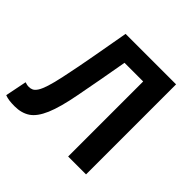

<svg xmlns="http://www.w3.org/2000/svg" viewBox="-194 -922 1117 1117"><g transform="rotate(45 364.5 -363.5)"><path d="M72.5 13.8Q46.6 13.8 27.6 11.4Q8.7 9 -8.2 2.4L18.4 -130.5Q26.4 -128.1 33.9 -126.2Q41.4 -124.3 51 -124.3Q65.2 -124.3 77.4 -130.2Q89.7 -136.2 101.5 -154.5Q113.3 -172.9 125 -209.5Q136.8 -246 149.8 -307.2Q172.8 -415.2 191.8 -522.6Q210.9 -630.1 230.7 -740.8H646V0H498.8V-617.3H345.2Q330.2 -532.5 315.9 -452.7Q301.6 -373 285.8 -292.1Q263.1 -171.3 234.6 -104.7Q206 -38 167.1 -12.1Q128.1 13.8 72.5 13.8Z"/></g></svg>

Font: Noto Sans HK Thin
Style: Regular
Weight: 100
Designer: Ryoko NISHIZUKA 西塚涼子 (kana, bopomofo & ideographs); Paul D. Hunt (Latin, Greek & Cyrillic); Sandoll Communications 산돌커뮤니
Foundry: Adobe
Version: Version 2.004-H2;hotconv 1.0.118;makeotfexe 2.5.65603